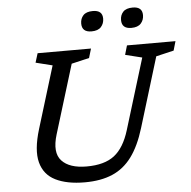

<svg xmlns="http://www.w3.org/2000/svg" viewBox="-60 -968 1032 1037"><g transform="rotate(-5 456.0 -449.0)"><path d="M228.5 -261Q199 -164.5 240.8 -119.5Q282.5 -74.5 375.5 -74.5Q472.5 -74.5 526 -116Q579.5 -157.5 608 -251L725.5 -634.5L634.5 -657L649 -707H912L897.5 -657L801.5 -634.5L686 -256Q657 -160.5 613.8 -102Q570.5 -43.5 508 -16.8Q445.5 10 358.5 10Q261.5 10 199.8 -20.8Q138 -51.5 120.2 -119.2Q102.5 -187 136.5 -298L239.5 -634.5L149 -657L164.5 -707H454L439 -657L343 -634.5ZM465 -799Q413 -799 413 -846Q413 -872.5 429.2 -890.2Q445.5 -908 481.5 -908Q533.5 -908 533.5 -862.5Q533.5 -836 517 -817.5Q500.5 -799 465 -799ZM681 -799Q629 -799 629 -846Q629 -872.5 645.2 -890.2Q661.5 -908 697.5 -908Q749.5 -908 749.5 -862.5Q749.5 -836 733 -817.5Q716.5 -799 681 -799Z"/></g></svg>

Font: Newsreader 6pt
Style: Italic
Weight: 400
Italic angle: -17°
Designer: Hugues Gentile
Foundry: Production Type
Version: Version 1.003; ttfautohint (v1.8.3)